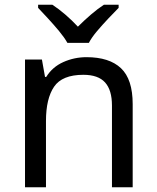

<svg xmlns="http://www.w3.org/2000/svg" viewBox="-20 -786 658 806"><path d="M343 -546Q439 -546 488 -499.5Q537 -453 537 -349V0H450V-343Q450 -408 421 -440Q392 -472 330 -472Q241 -472 207 -422Q173 -372 173 -278V0H85V-536H156L169 -463H174Q200 -505 246 -525.5Q292 -546 343 -546ZM263 -606Q250 -629 228 -655.5Q206 -682 182 -708Q158 -734 140 -753V-766H200Q226 -749 254 -725Q282 -701 307 -674Q334 -701 362 -725Q390 -749 416 -766H478V-753Q459 -734 434.5 -708Q410 -682 387.5 -655.5Q365 -629 353 -606Z"/></svg>

Font: Noto Sans Balinese
Style: Regular
Weight: 400
Designer: Aditya Bayu, David Williams
Foundry: David Williams
Version: Version 2.003